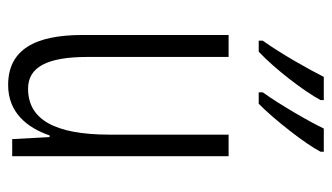

<svg xmlns="http://www.w3.org/2000/svg" viewBox="-192 -614 816 472"><g transform="rotate(90 216.0 -378.0)"><path d="M353 -758V-766H296C281 -734 238 -659 207 -616V-606H235C273 -643 334 -721 353 -758ZM226 -758V-766H169C152 -732 113 -662 80 -616V-606H107C150 -646 206 -720 226 -758ZM364 -532H311V-240C311 -103 273 -39 198 -39C146 -39 120 -84 120 -185V-532H66V-173C66 -56 102 10 189 10C257 10 294 -37 313 -92H317L322 0H364Z"/></g></svg>

Font: Noto Sans Lao ExtraCondensed Light
Style: Regular
Weight: 300
Width: 2
Designer: Monotype Design Team
Foundry: Monotype Imaging Inc.
Version: Version 2.003